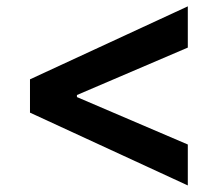

<svg xmlns="http://www.w3.org/2000/svg" viewBox="-20 -584 688 591"><path d="M72.3 -237.3V-339.8L558.1 -564.5V-437.5L216.8 -291.5V-285.2L558.1 -139.2V-13.2Z"/></svg>

Font: Inter Display Semi Bold
Style: Regular
Weight: 600
Designer: Rasmus Andersson
Foundry: rsms
Version: Version 4.000;git-37864ae